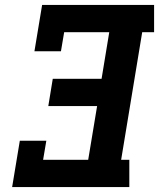

<svg xmlns="http://www.w3.org/2000/svg" viewBox="-20 -755 642 775"><path d="M29 0 60 -187H167L154 -110H336L372 -327H175L193 -437H390L421 -625H239L226 -548H119L150 -735H602V-625H554L469 -110H502V0Z"/></svg>

Font: Iosevka Curly Slab XBdEx
Style: Italic
Weight: 800
Width: 7
Italic angle: -9°
Monospace: yes
Designer: Belleve Invis
Foundry: Belleve Invis
Version: Version 11.1.0; ttfautohint (v1.8.3)